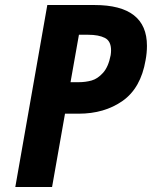

<svg xmlns="http://www.w3.org/2000/svg" viewBox="-20 -745 640 765"><path d="M168.5 -725H356.5Q565.5 -725 565.5 -562.5Q565.5 -534 560 -505Q541 -394 468.5 -343Q396 -292 293 -292H239L187.5 0H41ZM421 -525.5Q422.5 -536 422.5 -544.5Q422.5 -581.5 397.8 -594Q373 -606.5 331.5 -606.5H294.5L261 -417.5H293Q320.5 -417.5 344.8 -424.2Q369 -431 390.5 -454.8Q412 -478.5 421 -525.5Z"/></svg>

Font: JuliaMono ExtraBold
Style: Italic
Weight: 800
Italic angle: -9°
Monospace: yes
Designer: cormullion
Foundry: corm
Version: Version 0.057; ttfautohint (v1.8.4)